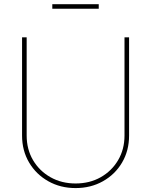

<svg xmlns="http://www.w3.org/2000/svg" viewBox="-20 -910 739 939"><path d="M349.6 9.8Q275.4 9.8 216.1 -23.7Q156.7 -57.1 122.3 -115.2Q87.9 -173.3 87.9 -247.1V-727.5H110.4V-247.1Q110.4 -179.7 141.6 -126.7Q172.9 -73.7 227.1 -43.2Q281.2 -12.7 349.6 -12.7Q418.5 -12.7 472.4 -43.2Q526.4 -73.7 557.6 -126.7Q588.9 -179.7 588.9 -247.1V-727.5H611.3V-247.1Q611.3 -173.3 577.1 -115.2Q543 -57.1 483.6 -23.7Q424.3 9.8 349.6 9.8ZM462.9 -889.6V-867.2H235.8V-889.6Z"/></svg>

Font: Inter 20pt Thin
Style: Regular
Weight: 250
Version: Version 4.001;git-66647c0bb